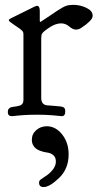

<svg xmlns="http://www.w3.org/2000/svg" viewBox="-20 -466 397 780"><path d="M144.5 -377Q145.5 -377 166 -391.1Q186.5 -405.3 211.9 -421.9Q237.3 -438.5 249 -442.4Q260.7 -446.3 278.3 -446.3Q305.7 -446.3 331.1 -434.1Q356.4 -421.9 356.4 -402.3V-401.4Q356.4 -395.5 352.5 -389.6Q348.6 -383.8 345.7 -380.9Q342.8 -377.9 335.9 -372.1L329.1 -366.2Q328.1 -366.2 318.8 -358.9Q309.6 -351.6 302.7 -348.6Q295.9 -345.7 288.1 -345.7Q276.4 -345.7 261.2 -358.4Q246.1 -371.1 228.5 -371.1Q207 -371.1 182.6 -355.5Q158.2 -339.8 151.4 -330.1Q147.5 -324.2 147.5 -311.5V-72.3V-68.4Q147.5 -40 171.9 -38.1Q181.6 -37.1 198.2 -36.1Q228.5 -34.2 236.8 -30.8Q245.1 -27.3 245.1 -13.7Q245.1 5.9 231.4 5.9Q230.5 5.9 225.1 5.4Q219.7 4.9 210 3.9Q200.2 2.9 188.5 2Q176.8 1 160.6 0.5Q144.5 0 129.9 0Q114.3 0 98.6 0.5Q83 1 70.8 2Q58.6 2.9 49.3 3.9Q40 4.9 34.7 5.4Q29.3 5.9 28.3 5.9Q11.7 5.9 11.7 -10.7Q11.7 -19.5 15.6 -23.9Q19.5 -28.3 23.4 -29.8Q27.3 -31.2 38.6 -32.7Q49.8 -34.2 56.6 -36.1Q75.2 -40 75.2 -59.6V-325.2Q75.2 -331.1 74.2 -334.5Q73.2 -337.9 68.8 -342.3Q64.5 -346.7 60.1 -349.6Q55.7 -352.5 43 -361.3Q30.3 -370.1 19.5 -377.9Q16.6 -380.9 15.6 -384.8Q15.6 -388.7 55.7 -407.2Q91.8 -424.8 121.1 -439.5Q122.1 -439.5 124 -440.4Q127.9 -442.4 129.9 -442.4Q141.6 -442.4 141.6 -421.9V-381.8Q141.6 -377 144.5 -377ZM169.9 46.9Q206.1 46.9 232.4 80.1Q258.8 113.3 258.8 161.1Q258.8 219.7 220.2 256.8Q181.6 293.9 157.2 293.9Q138.7 293.9 138.7 276.4Q138.7 268.6 144 264.2Q149.4 259.8 161.1 252.4Q172.9 245.1 181.6 237.3Q207 213.9 207 190.4Q207 172.9 196.3 164.1Q185.5 155.3 171.9 153.8Q158.2 152.3 141.6 146Q125 139.6 117.2 127.9Q109.4 117.2 109.4 101.6Q109.4 78.1 127.4 62.5Q145.5 46.9 169.9 46.9Z"/></svg>

Font: Goudy Bookletter 1911
Style: Regular
Weight: 400
Version: Version 2010.07.03